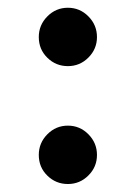

<svg xmlns="http://www.w3.org/2000/svg" viewBox="-20 -473 349 493"><path d="M79.6 -377.9Q79.6 -408.7 101.6 -430.9Q123.5 -453.1 154.3 -453.1Q185.1 -453.1 207 -430.9Q229 -408.7 229 -377.9Q229 -347.2 207 -325.2Q185.1 -303.2 154.3 -303.2Q123.5 -303.2 101.6 -324.7Q79.6 -346.2 79.6 -377.9ZM79.6 -75.2Q79.6 -106 101.6 -128.2Q123.5 -150.4 154.3 -150.4Q185.1 -150.4 207 -128.2Q229 -106 229 -75.2Q229 -44.4 207 -22.5Q185.1 -0.5 154.3 -0.5Q123.5 -0.5 101.6 -22Q79.6 -43.5 79.6 -75.2Z"/></svg>

Font: Vazir Medium
Style: Medium
Weight: 500
Designer: Saber Rastikerdar
Foundry: Saber Rastikerdar
Version: Version 30.0.0